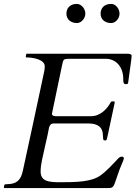

<svg xmlns="http://www.w3.org/2000/svg" viewBox="-20 -963 704 983"><path d="M417 -893.5C417 -917.8 396.5 -943 373.5 -943C338.9 -943 320 -921.7 320 -893C320 -863.4 343.4 -845 374 -845C396.6 -845 417 -869.4 417 -893.5ZM592 -893C592 -917.6 572.7 -943 549.5 -943C514.8 -943 495 -922.5 495 -893C495 -863.4 517.6 -845 549 -845C572.1 -845 592 -868.8 592 -893ZM209 -624C209 -616.7 208.5 -609.7 207.5 -603C206.5 -596.3 202.3 -576.7 195 -544C163.2 -391.2 131.8 -251.5 97 -89C86.7 -40.8 65.8 -20 14 -20C7.3 -20 3.3 -18.7 2 -16L0 -4C0 -1.3 1 0 3 0H536C556.3 0 561.2 -7.8 567.5 -24.5C578 -52.1 588.3 -88.4 601.5 -118C609.8 -136.7 614 -148 614 -152C614 -158 610.7 -161 604 -161C597.3 -161 591 -157.8 585 -151.5C561.5 -126.6 525 -85.8 492.5 -63.5C445.9 -31.5 369.7 -30 287 -30C229.1 -30 188 -34.6 188 -85C188 -123.3 199.6 -161.1 207.5 -200C214.6 -235.2 223.9 -269.1 228.5 -297C231.3 -313.6 236 -331 254 -331H431C478.3 -331 507 -314.1 507 -268C507 -262.7 507.3 -257.8 508 -253.5C509.3 -245.1 510.3 -244 519.5 -244C523.8 -244 526.7 -247.3 528 -254L567 -436V-440.5C567 -442.8 565.7 -444 563 -444H555C551 -444 548 -442 546 -438C528.7 -405.7 493.5 -368 446 -368H267C253 -368 246 -372 246 -380C246 -381.3 246.3 -383.3 247 -386L298 -630C304.7 -660.8 303.9 -662 341 -662H521C578 -662 611 -615.9 611 -559.5C611 -546.3 610.6 -532 624.5 -532C631.5 -532 635.3 -534.3 636 -539C645.3 -607.7 650.7 -646.7 652 -656C653.3 -665.3 654 -672.7 654 -678C654 -684.7 646 -688 630 -688H119C116.3 -688.7 114.7 -687.7 114 -685L112 -673C112 -670.3 113 -669 115 -669C151.6 -669 209 -657.7 209 -624Z"/></svg>

Font: fbb
Style: Italic
Weight: 400
Italic angle: -12°
Designer: David J. Perry, Michael Sharpe
Version: Version 0.991